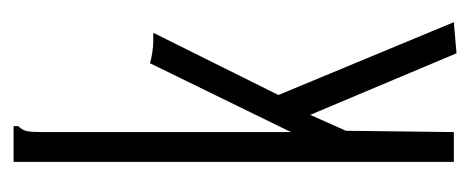

<svg xmlns="http://www.w3.org/2000/svg" viewBox="-230 -476 709 290"><g transform="rotate(-90 125.0 -330.5)"><path d="M97 -217 73 -163 71 0H26V-665H80V-658Q74 -652 72.5 -645Q71 -638 71 -621V-246L175 -459Q181 -457 191 -455.5Q201 -454 208 -454H221L127 -265L237 0L190 4Z"/></g></svg>

Font: Inconsolata UltraCondensed
Style: Regular
Weight: 400
Width: 1
Monospace: yes
Designer: Raph Levien, Cyreal, Brenton Simpson
Foundry: Raph Levien, Cyreal, Google
Version: Version 3.001; ttfautohint (v1.8.2.53-6de2)